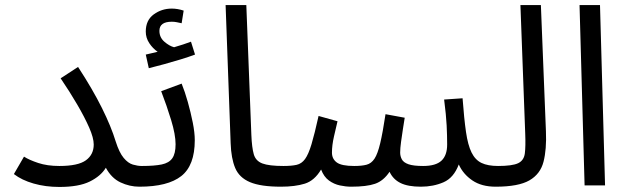

<svg xmlns="http://www.w3.org/2000/svg" viewBox="-20 -734 2480 760"><path d="M215 -77Q289 -77 320 -99.5Q351 -122 351 -162Q351 -188 333 -229Q315 -270 285.5 -320.5Q256 -371 220 -424L289 -469Q347 -380 383.5 -306.5Q420 -233 438 -174Q452 -130 469.5 -109Q487 -88 506 -82.5Q525 -77 541 -77Q562 -77 572 -65.5Q582 -54 582 -38Q582 -22 568 -8.5Q554 5 532 5Q493 5 457 -12Q421 -29 399 -70Q379 -37 335.5 -15.5Q292 6 215 6Q160 6 113 -7.5Q66 -21 35 -45L75 -114Q95 -101 131 -89Q167 -77 215 -77Z M569 -464 557 -518Q572 -521 583 -524Q594 -527 604 -529Q585 -542 571 -563Q557 -584 557 -609Q557 -654 588.5 -677Q620 -700 660 -700Q683 -700 707 -692L699 -642Q689 -644 680 -646Q671 -648 660 -648Q611 -648 611 -612Q611 -586 630.5 -569Q650 -552 669 -547Q707 -558 736 -569L752 -518Q728 -509 695.5 -499Q663 -489 630 -480Q597 -471 569 -464Z M532 5 542 -77Q591 -77 620 -83Q649 -89 662 -107.5Q675 -126 675 -163Q675 -201 657.5 -258.5Q640 -316 618 -373L699 -403Q712 -371 723.5 -330Q735 -289 743 -249Q751 -209 751 -179Q751 -79 697.5 -37Q644 5 532 5Z M1092 5Q1012 5 969.5 -13Q927 -31 911 -69Q895 -107 893 -167L873 -714H955L975 -199Q977 -150 984.5 -123.5Q992 -97 1018.5 -87Q1045 -77 1102 -77Q1123 -77 1132.5 -65.5Q1142 -54 1142 -38Q1142 -22 1128 -8.5Q1114 5 1092 5Z M1092 5 1102 -77Q1134 -77 1154 -81.5Q1174 -86 1187.5 -104.5Q1201 -123 1213 -163Q1225 -203 1241 -275L1316 -254Q1310 -229 1302 -194Q1294 -159 1294 -130Q1294 -105 1313 -91Q1332 -77 1382 -77Q1412 -77 1431 -82Q1450 -87 1462.5 -106Q1475 -125 1485 -167Q1495 -209 1506 -282L1582 -268Q1579 -250 1575 -224Q1571 -198 1567.5 -172.5Q1564 -147 1564 -130Q1564 -116 1570.5 -103.5Q1577 -91 1596.5 -84Q1616 -77 1655 -77Q1705 -77 1727.5 -98Q1750 -119 1750 -162Q1750 -197 1748 -237.5Q1746 -278 1738 -340L1811 -345Q1817 -264 1824.5 -212Q1832 -160 1846.5 -130.5Q1861 -101 1886 -89Q1911 -77 1952 -77Q1973 -77 1982.5 -65.5Q1992 -54 1992 -38Q1992 -22 1978 -8.5Q1964 5 1942 5Q1886 5 1849.5 -20Q1813 -45 1796 -83Q1776 -30 1735.5 -12.5Q1695 5 1646 5Q1595 5 1565.5 -9.5Q1536 -24 1522 -54Q1498 -18 1464.5 -6.5Q1431 5 1370 5Q1349 5 1325.5 0Q1302 -5 1282 -19.5Q1262 -34 1251 -63Q1225 -19 1186.5 -7Q1148 5 1092 5Z M1942 5 1951 -77Q2008 -77 2031 -88Q2054 -99 2057.5 -127Q2061 -155 2059 -205L2040 -714H2121L2141 -214Q2144 -143 2131.5 -94Q2119 -45 2075.5 -20Q2032 5 1942 5Z M2294 0 2274 -714H2355L2375 0Z"/></svg>

Font: Noto Sans Living
Style: Regular
Weight: 400
Designer: Monotype Design Team
Foundry: Monotype Imaging Inc.
Version: Version 2.013; ttfautohint (v1.8.4.7-5d5b)